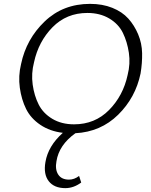

<svg xmlns="http://www.w3.org/2000/svg" viewBox="-20 -684 783 993"><path d="M446 -664Q510 -664 561 -643.5Q612 -623 643.5 -588Q675 -553 694.5 -506.5Q714 -460 715 -409Q716 -358 707 -304Q681 -179 591 -90.5Q501 -2 370 5Q285 66 272 150Q264 192 281 218.5Q298 245 337 245Q364 245 389 226L400 260Q361 289 318 289Q260 289 232 253Q204 217 215 154Q229 71 305 3Q238 -5 188.5 -38.5Q139 -72 115 -120.5Q91 -169 82.5 -230Q74 -291 89 -353Q116 -482 211 -573Q306 -664 446 -664ZM640 -296Q655 -354 646.5 -411Q638 -468 615.5 -514Q593 -560 545 -588.5Q497 -617 432 -617Q324 -617 251.5 -543Q179 -469 156 -362Q141 -304 149 -246.5Q157 -189 180 -143.5Q203 -98 250.5 -69.5Q298 -41 363 -41Q471 -41 544 -115Q617 -189 640 -296Z"/></svg>

Font: EauTestText Semilight
Style: Italic
Weight: 300
Italic angle: -12°
Designer: Christian Thalmann (Catharsis Fonts)
Version: Version 0.001;PS 000.001;hotconv 1.0.88;makeotf.lib2.5.64775